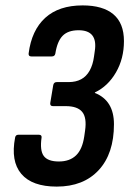

<svg xmlns="http://www.w3.org/2000/svg" viewBox="-20 -683 479 711"><path d="M190 8Q99 8 59 -39Q19 -86 36 -174Q38 -184 48 -184H124Q135 -184 134 -174Q127 -126 142 -105.5Q157 -85 198 -85Q238 -85 261.5 -107.5Q285 -130 292 -178L295 -199Q302 -247 284.5 -268.5Q267 -290 223 -290H176Q165 -290 166 -301L177 -367Q179 -379 190 -379H234Q261 -379 280.5 -389.5Q300 -400 312 -421.5Q324 -443 328 -473L331 -494Q343 -571 271 -571Q232 -571 212 -550.5Q192 -530 185 -485Q183 -474 172 -474H96Q85 -474 86 -485Q97 -571 147.5 -617Q198 -663 286 -663Q361 -663 400 -630Q439 -597 439 -531Q439 -466 409.5 -415Q380 -364 332 -341L331 -339Q402 -311 402 -223Q402 -114 345.5 -53Q289 8 190 8Z"/></svg>

Font: Sofia Sans Condensed
Style: Bold Italic
Weight: 700
Italic angle: -9°
Version: Version 4.100